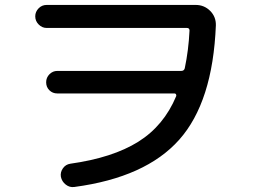

<svg xmlns="http://www.w3.org/2000/svg" viewBox="-20 -740 1040 790"><path d="M171.9 -625Q153.3 -625 139.2 -639.2Q125 -653.3 125 -672.9Q125 -691.4 138.7 -705.6Q152.3 -719.7 171.9 -719.7H785.2Q820.3 -719.7 844.7 -695.3Q869.1 -670.9 868.2 -635.7Q855.5 -320.3 717.3 -165Q579.1 -9.8 286.1 29.3Q266.6 32.2 250.5 19.5Q234.4 6.8 230.5 -12.7Q227.5 -31.2 238.8 -47.4Q250 -63.5 269.5 -66.4Q443.4 -90.8 548.8 -156.7Q654.3 -222.7 705.1 -344.7Q706.1 -348.6 704.1 -352.1Q702.1 -355.5 698.2 -355.5H215.8Q196.3 -355.5 183.1 -368.7Q169.9 -381.8 169.9 -401.4Q169.9 -420.9 183.6 -434.6Q197.3 -448.2 215.8 -448.2H725.6Q737.3 -448.2 740.2 -459Q755.9 -533.2 759.8 -614.3Q759.8 -625 749 -625Z"/></svg>

Font: Rounded-X Mgen+ 1mn medium
Style: Regular
Weight: 500
Designer: [Source Han Sans]
Ryoko NISHIZUKA  (kana & ideographs); Paul D. Hunt (Latin, Greek & Cyrillic); Wenlong ZHANG  (bopomofo
Version: Version 1.059.20150602